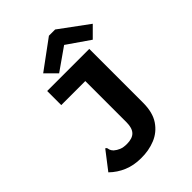

<svg xmlns="http://www.w3.org/2000/svg" viewBox="-245 -800 1090 1090"><g transform="rotate(-45 300.0 -255.0)"><path d="M231 176Q174 176 127 156.5Q80 137 43 101L121 0L127 -8L135 -2Q137 6 139 14Q141 22 152 34Q167 47 185.5 54.5Q204 62 231 62Q276 62 296.5 40.5Q317 19 317 -27V-358H124V-471H462V-39Q462 39 430 86.5Q398 134 345.5 155.5Q293 177 231 176ZM243 -494 179 -558 353 -686H403L577 -558L513 -494L377 -588Z"/></g></svg>

Font: Inconsolata Expanded Black
Style: Regular
Weight: 900
Width: 7
Monospace: yes
Designer: Raph Levien, Cyreal, Brenton Simpson
Foundry: Raph Levien, Cyreal, Google
Version: Version 3.001; ttfautohint (v1.8.2.53-6de2)